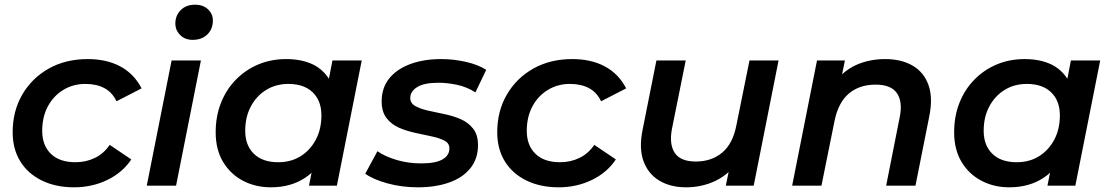

<svg xmlns="http://www.w3.org/2000/svg" viewBox="-20 -792 4742 819"><path d="M296 7Q217 7 157.5 -22.5Q98 -52 66 -104.5Q34 -157 34 -228Q34 -318 75 -388.5Q116 -459 188 -499.5Q260 -540 354 -540Q435 -540 493.5 -508.5Q552 -477 584 -415L477 -360Q459 -398 425.5 -416Q392 -434 344 -434Q292 -434 250 -408.5Q208 -383 184 -338Q160 -293 160 -234Q160 -172 197 -136Q234 -100 302 -100Q346 -100 384 -118Q422 -136 448 -174L540 -112Q503 -56 438 -24.5Q373 7 296 7Z M606 0 712 -534H837L731 0ZM802 -622Q769 -622 748.5 -642.5Q728 -663 728 -692Q728 -726 751 -749Q774 -772 812 -772Q846 -772 867 -752.5Q888 -733 888 -705Q888 -668 864.5 -645Q841 -622 802 -622Z M1135 7Q1070 7 1016.5 -21Q963 -49 931.5 -101.5Q900 -154 900 -228Q900 -296 922.5 -353Q945 -410 986 -452Q1027 -494 1081.5 -517Q1136 -540 1201 -540Q1268 -540 1317 -516Q1358 -495 1383 -456L1398 -534H1523L1417 0H1298L1309 -55Q1296 -43 1282 -34Q1221 7 1135 7ZM1167 -100Q1221 -100 1262 -125.5Q1303 -151 1327 -196Q1351 -241 1351 -300Q1351 -362 1314 -398Q1277 -434 1210 -434Q1157 -434 1115.5 -408.5Q1074 -383 1050 -338Q1026 -293 1026 -234Q1026 -172 1063 -136Q1100 -100 1167 -100Z M1763 7Q1693 7 1632 -10Q1571 -27 1538 -51L1590 -147Q1623 -124 1672.5 -109.5Q1722 -95 1776 -95Q1838 -95 1867.5 -112Q1897 -129 1897 -159Q1897 -181 1876 -192Q1855 -203 1822.5 -210Q1790 -217 1752.5 -225Q1715 -233 1682.5 -247Q1650 -261 1629 -288Q1608 -315 1608 -360Q1608 -417 1640 -457Q1672 -497 1729.5 -518.5Q1787 -540 1862 -540Q1916 -540 1968 -528Q2020 -516 2054 -494L2008 -398Q1972 -421 1930.5 -430Q1889 -439 1850 -439Q1789 -439 1759.5 -420.5Q1730 -402 1730 -374Q1730 -352 1751 -340Q1772 -328 1804.5 -320.5Q1837 -313 1874.5 -305.5Q1912 -298 1944.5 -284Q1977 -270 1998 -243.5Q2019 -217 2019 -173Q2019 -115 1986.5 -74.5Q1954 -34 1896 -13.5Q1838 7 1763 7Z M2363 7Q2284 7 2224.5 -22.5Q2165 -52 2133 -104.5Q2101 -157 2101 -228Q2101 -318 2142 -388.5Q2183 -459 2255 -499.5Q2327 -540 2421 -540Q2502 -540 2560.5 -508.5Q2619 -477 2651 -415L2544 -360Q2526 -398 2492.5 -416Q2459 -434 2411 -434Q2359 -434 2317 -408.5Q2275 -383 2251 -338Q2227 -293 2227 -234Q2227 -172 2264 -136Q2301 -100 2369 -100Q2413 -100 2451 -118Q2489 -136 2515 -174L2607 -112Q2570 -56 2505 -24.5Q2440 7 2363 7Z M2907 7Q2840 7 2792.5 -21.5Q2745 -50 2725 -104.5Q2705 -159 2721 -238L2780 -534H2905L2846 -241Q2834 -176 2858.5 -139.5Q2883 -103 2948 -103Q3015 -103 3060.5 -141Q3106 -179 3121 -257L3177 -534H3301L3195 0H3076L3088 -58Q3062 -35 3031 -20Q2973 7 2907 7Z M3756 -540Q3825 -540 3873 -512Q3921 -484 3940.5 -429.5Q3960 -375 3944 -296L3885 0H3760L3818 -293Q3831 -358 3806 -394.5Q3781 -431 3715 -431Q3646 -431 3601 -393Q3556 -355 3540 -277L3484 0H3359L3465 -534H3584L3572 -475Q3598 -499 3630 -514Q3687 -540 3756 -540Z M4285 7Q4220 7 4166.5 -21Q4113 -49 4081.5 -101.5Q4050 -154 4050 -228Q4050 -296 4072.5 -353Q4095 -410 4136 -452Q4177 -494 4231.5 -517Q4286 -540 4351 -540Q4418 -540 4467 -516Q4508 -495 4533 -456L4548 -534H4673L4567 0H4448L4459 -55Q4446 -43 4432 -34Q4371 7 4285 7ZM4317 -100Q4371 -100 4412 -125.5Q4453 -151 4477 -196Q4501 -241 4501 -300Q4501 -362 4464 -398Q4427 -434 4360 -434Q4307 -434 4265.5 -408.5Q4224 -383 4200 -338Q4176 -293 4176 -234Q4176 -172 4213 -136Q4250 -100 4317 -100Z"/></svg>

Font: Montserrat Thin SemiBold
Style: Italic
Weight: 600
Italic angle: -11.3°
Version: Version 9.000